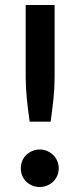

<svg xmlns="http://www.w3.org/2000/svg" viewBox="-20 -743 321 770"><path d="M199 -723V-437Q199 -391.5 194.5 -347.8Q190 -304 183 -255H99Q92 -304 87.5 -347.8Q83 -391.5 83 -437V-723ZM63.5 -68Q63.5 -83.5 69.2 -97.5Q75 -111.5 85.2 -121.5Q95.5 -131.5 109.5 -137.5Q123.5 -143.5 139.5 -143.5Q155 -143.5 169 -137.5Q183 -131.5 193.2 -121.5Q203.5 -111.5 209.5 -97.5Q215.5 -83.5 215.5 -68Q215.5 -52 209.5 -38.2Q203.5 -24.5 193.2 -14.5Q183 -4.5 169 1.2Q155 7 139.5 7Q123.5 7 109.5 1.2Q95.5 -4.5 85.2 -14.5Q75 -24.5 69.2 -38.2Q63.5 -52 63.5 -68Z"/></svg>

Font: Lato
Style: Bold
Weight: 700
Designer: Lukasz Dziedzic
Foundry: tyPoland Lukasz Dziedzic
Version: Version 2.007; 2014-02-27